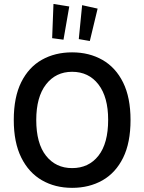

<svg xmlns="http://www.w3.org/2000/svg" viewBox="-20 -914 712 948"><path d="M336 13.5Q252 13.5 187 -24Q122 -61.5 85 -136Q48 -210.5 48 -321.5Q48 -434.5 85 -508.5Q122 -582.5 187 -619Q252 -655.5 336 -655.5Q420.5 -655.5 485.8 -618.2Q551 -581 587.8 -506.8Q624.5 -432.5 624.5 -321.5Q624.5 -209 587.8 -134.8Q551 -60.5 485.8 -23.5Q420.5 13.5 336 13.5ZM336 -84Q418 -84 466 -145Q514 -206 514 -322.5Q514 -435 466 -497.2Q418 -559.5 336 -559.5Q255.5 -559.5 207.2 -497.2Q159 -435 159 -321.5Q159 -206 207.2 -145Q255.5 -84 336 -84ZM293.5 -718 237.5 -725.5 244 -894.5 322 -882ZM423.5 -711.5 369 -721 385.5 -888.5 462 -871.5Z"/></svg>

Font: Karla SemiBold
Style: Regular
Weight: 600
Designer: Jonathan Pinhorn
Version: Version 2.004; ttfautohint (v1.8.4.7-5d5b);gftools[0.9.33]